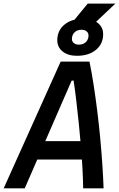

<svg xmlns="http://www.w3.org/2000/svg" viewBox="-46 -1031 652 1051"><path d="M333.5 -888.7 434.1 -1011.2H585.4L455.6 -888.7ZM-25.9 0 286.1 -693.8H443.8Q456.1 -634.3 466.8 -564.5Q477.5 -494.6 486.8 -420.2Q496.1 -345.7 502.9 -271.5Q509.8 -197.3 514.4 -127.9Q519 -58.6 521 0H409.2Q408.7 -47.9 405.5 -106.9Q402.3 -166 397 -230Q391.6 -293.9 385 -358.4Q378.4 -422.9 371.3 -482.2Q364.3 -541.5 356.9 -589.8H346.2L89.4 0ZM101.6 -157.7 120.6 -258.3H472.2L453.1 -157.7ZM375 -725.6Q326.7 -725.6 297.1 -749Q267.6 -772.5 267.6 -810.5Q267.6 -864.3 307.1 -896.5Q346.7 -928.7 411.1 -928.7Q459.5 -928.7 489 -905.5Q518.6 -882.3 518.6 -843.8Q518.6 -790.5 479.2 -758.1Q439.9 -725.6 375 -725.6ZM385.7 -786.6Q409.2 -786.6 423.8 -800.5Q438.5 -814.5 438.5 -836.9Q438.5 -850.6 428 -859.4Q417.5 -868.2 400.4 -868.2Q377 -868.2 362.3 -854.2Q347.7 -840.3 347.7 -817.4Q347.7 -803.7 358.2 -795.2Q368.7 -786.6 385.7 -786.6Z"/></svg>

Font: Cascadia Mono Medium
Style: Italic
Weight: 500
Italic angle: -10°
Monospace: yes
Designer: Aaron Bell
Foundry: Saja Typeworks
Version: Version 2407.024